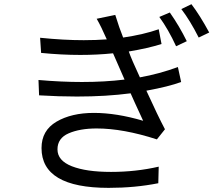

<svg xmlns="http://www.w3.org/2000/svg" viewBox="-20 -868 1040 928"><path d="M166 -481.4Q276.4 -471.7 376 -471.7Q485.4 -471.7 582 -483.4Q549.8 -555.7 526.4 -610.4Q450.2 -602.5 368.2 -602.5Q276.4 -602.5 178.7 -612.3L173.8 -685.5Q287.1 -673.8 384.8 -673.8Q443.4 -673.8 496.1 -677.7Q468.8 -740.2 447.3 -777.3L537.1 -795.9Q556.6 -732.4 575.2 -686.5Q674.8 -701.2 747.1 -726.6L760.7 -655.3Q696.3 -634.8 602.5 -619.1Q615.2 -582 656.2 -494.1Q749 -510.7 839.8 -543.9L855.5 -471.7Q794.9 -449.2 687.5 -429.7Q744.1 -305.7 777.3 -243.2L738.3 -194.3Q575.2 -247.1 447.3 -247.1Q366.2 -247.1 312 -223.6Q257.8 -200.2 257.8 -146Q257.8 -91.8 327.1 -64.5Q396.5 -37.1 516.6 -37.1Q636.7 -37.1 747.1 -62.5L745.1 17.6Q632.8 40 504.9 40Q180.7 40 180.7 -152.3Q180.7 -237.3 252.9 -279.8Q325.2 -322.3 434.1 -322.3Q543 -322.3 671.9 -284.2Q622.1 -391.6 611.3 -417Q493.2 -401.4 351.6 -401.4Q264.6 -401.4 168.9 -407.2ZM750 -786.1 800.8 -807.6Q846.7 -742.2 882.8 -668.9L831.1 -644.5Q793.9 -725.6 750 -786.1ZM856.4 -824.2 905.3 -847.7Q946.3 -793.9 991.2 -710.9L940.4 -686.5Q898.4 -769.5 856.4 -824.2Z"/></svg>

Font: GenEi Gothic M Regular
Style: Regular
Weight: 400
Designer: o_tamon (Modified); [Source Han Sans]
Ryoko NISHIZUKA  (kana & ideographs); Paul D. Hunt (Latin, Greek & Cyrillic); Wenl
Version: Version 1.1a;Original Version 1.004